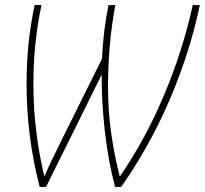

<svg xmlns="http://www.w3.org/2000/svg" viewBox="-20 -734 810 759"><path d="M162 5 382 -439Q381 -335 394.5 -215Q408 -95 435 5H459Q573 -158 651.5 -341.5Q730 -525 770 -714H742Q702 -532 628 -357Q554 -182 455 -38H453Q433 -115 420 -204.5Q407 -294 407 -389Q407 -560 436 -714H409Q389 -619 383 -501L221 -175Q200 -133 184 -99.5Q168 -66 157 -39H155Q136 -115 124 -209Q112 -303 112 -405Q112 -563 144 -714H117Q85 -566 85 -403Q85 -194 137 5Z"/></svg>

Font: Noto Sans Display SemiCondensed Thin
Style: Italic
Weight: 250
Width: 4
Designer: Monotype Design team
Foundry: Monotype Imaging Inc.
Version: 1.000